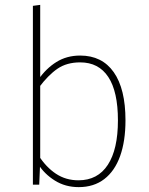

<svg xmlns="http://www.w3.org/2000/svg" viewBox="-20 -758 610 788"><path d="M309 -530Q254 -530 211.5 -503.5Q169 -477 138 -432L139 -398Q178 -450 216 -476Q254 -502 309 -502Q385 -502 424.5 -442Q464 -382 464 -264Q464 -145 422.5 -81.5Q381 -18 302 -18Q250 -18 209.5 -45Q169 -72 139 -119L137 -84Q162 -44 205 -17Q248 10 303 10Q365 10 408 -23Q451 -56 473 -117.5Q495 -179 495 -264Q495 -393 447 -461.5Q399 -530 309 -530ZM145 -738 115 -734V0H141L145 -96Z"/></svg>

Font: Firava
Style: Regular
Weight: 400
Designer: Carrois Corporate & Edenspiekermann AG
Foundry: Greg Finn Gibson
Version: Version 5.000